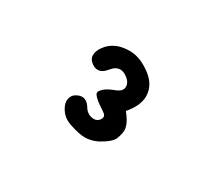

<svg xmlns="http://www.w3.org/2000/svg" viewBox="-63 -877 626 544"><g transform="rotate(30 250.0 -605.0)"><path d="M245 -467Q226 -467 193.5 -478Q161 -489 150 -522L149 -530Q149 -552 169 -560Q175 -563 181 -563Q197 -563 208 -546Q220 -525 242 -525Q253 -525 260 -535Q263 -540 263 -544Q263 -550 254 -556Q212 -583 212 -594Q212 -600 222 -609Q232 -618 253.5 -626Q275 -634 275 -649Q275 -668 250 -681Q244 -684 237 -684Q222 -684 209 -667.5Q196 -651 181 -651Q170 -651 159.5 -660Q149 -669 149 -680Q149 -698 166 -717Q190 -743 234 -743Q265 -743 297 -721Q338 -694 338 -654Q338 -624 309 -590Q333 -561 333 -540Q333 -530 327 -513Q321 -496 286 -477Q266 -467 245 -467Z"/></g></svg>

Font: Xiaolai Mono SC
Style: Regular
Weight: 400
Monospace: yes
Designer: LXGW / Nozomi Seto
Version: Version 3.113;September 30, 2024